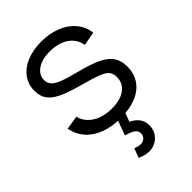

<svg xmlns="http://www.w3.org/2000/svg" viewBox="-232 -652 990 990"><g transform="rotate(-45 262.5 -157.5)"><path d="M40 -140.7 115 -153Q122.8 -122.2 144.8 -99.6Q166.8 -77 200.4 -64.8Q234 -52.7 275.7 -52.7Q316.2 -52.7 346.1 -64.3Q376 -76 392 -97.7Q408 -119.3 408 -148.7Q408 -174.7 396.4 -189.9Q384.8 -205.2 352.2 -218.2Q319.7 -231.2 248 -250.7Q173.3 -270.7 132.3 -290.7Q91.3 -310.7 74 -336.5Q56.7 -362.3 56.7 -401Q56.7 -446.5 82.3 -481.5Q108 -516.5 154.5 -535.8Q201 -555 261.7 -555Q322 -555 370.4 -535.3Q418.8 -515.7 448.4 -479.9Q478 -444.2 483.3 -397.7L408.3 -384Q403.2 -415.3 383.5 -438.7Q363.8 -462 332.3 -474.7Q300.8 -487.3 260.7 -488Q222.7 -488.8 193.2 -478.6Q163.8 -468.3 147.4 -449.1Q131 -429.8 131 -404.7Q131 -382.5 144.2 -367.4Q157.3 -352.3 190.5 -339.2Q223.7 -326.2 289 -309.7Q364.7 -290.3 406.5 -269.4Q448.3 -248.5 466.3 -220.3Q484.3 -192.2 484.3 -149.7Q484.3 -99 458.8 -61.9Q433.3 -24.8 385.3 -5.2Q337.3 14.3 271.7 14.3Q208.8 14.3 159.8 -4.1Q110.8 -22.5 80.1 -57.3Q49.3 -92.2 40 -140.7ZM192.3 224.3 211.3 173.7Q234.5 182.3 250 182.3Q268.5 182.3 279.6 170.7Q290.7 159 290.7 143.3Q290.7 129.3 282.3 120.3Q274 111.3 261.7 105.8Q249.3 100.3 228 93.3Q226.3 92.8 224.3 92.3L261.3 -10.3L315.7 -10.7L290.3 59.3Q318.5 72 334.6 93.3Q350.7 114.7 350.7 145.7Q350.7 172 337.8 193.7Q324.8 215.3 303.1 227.7Q281.3 240 256 240Q224.8 240 192.3 224.3Z"/></g></svg>

Font: Tap Sans
Style: Regular
Weight: 400
Designer: Tap Payments
Foundry: Tap Payments
Version: Version 1.001;Glyphs 3.1.2 (3151)